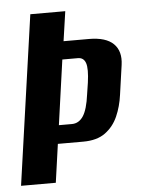

<svg xmlns="http://www.w3.org/2000/svg" viewBox="-56 -629 497 667"><g transform="rotate(-5 193.0 -295.5)"><path d="M-9.4 0 74.6 -591H196.5L181.5 -487.6H270Q329 -487.6 355.5 -461.5Q382 -435.5 375.3 -387.9L360.7 -285.1Q355.3 -244.9 340.3 -210.7Q325.2 -176.5 296.4 -155.3Q267.6 -134 219 -134H130.7L111.8 0ZM139.9 -198.4H185.3Q209.6 -198.4 224.8 -221.1Q240 -243.9 247 -297.3L253.1 -336.9Q259.8 -385 253 -404.8Q246.2 -424.6 226.1 -424.6H171.7Z"/></g></svg>

Font: Alumni Sans SC Thin
Style: Italic
Weight: 100
Italic angle: -8°
Designer: Robert E. Leuschke
Foundry: Robert E. Leuschke
Version: Version 1.016